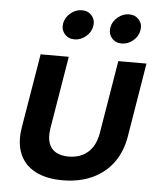

<svg xmlns="http://www.w3.org/2000/svg" viewBox="-54 -806 720 862"><g transform="rotate(5 306.0 -375.0)"><path d="M259.3 8.8Q185.5 8.8 136.2 -17.3Q86.9 -43.5 66.4 -92.5Q45.9 -141.6 57.1 -211.4L112.8 -545.9H239.7L185.5 -219.2Q179.2 -179.2 188 -152.8Q196.8 -126.5 219.7 -113Q242.7 -99.6 277.3 -99.6Q313 -99.6 340.1 -113Q367.2 -126.5 384.8 -152.8Q402.3 -179.2 408.7 -219.2L462.9 -545.9H589.8L534.7 -211.4Q522.9 -142.1 486.3 -92.8Q449.7 -43.5 391.8 -17.3Q334 8.8 259.3 8.8ZM470.7 -626Q442.9 -626 426.3 -645.5Q409.7 -665 414.1 -692.9Q418.5 -720.2 441.9 -739.7Q465.3 -759.3 493.2 -759.3Q521.5 -759.3 538.1 -739.7Q554.7 -720.2 549.8 -692.9Q545.4 -665 522.2 -645.5Q499 -626 470.7 -626ZM258.3 -626Q230 -626 213.4 -645.5Q196.8 -665 201.2 -692.9Q206.1 -720.2 229.2 -739.7Q252.4 -759.3 280.8 -759.3Q308.6 -759.3 325.2 -739.7Q341.8 -720.2 337.4 -692.9Q332.5 -665 309.3 -645.5Q286.1 -626 258.3 -626Z"/></g></svg>

Font: Inter SemiBold
Style: Italic
Weight: 600
Italic angle: -9.3988°
Designer: Rasmus Andersson
Foundry: rsms
Version: Version 4.001;git-66647c0bb